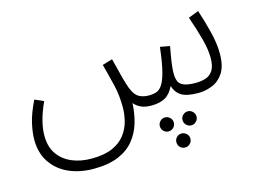

<svg xmlns="http://www.w3.org/2000/svg" viewBox="-87 -538 1269 940"><g transform="rotate(-15 547.5 -68.5)"><path d="M286 231Q217 231 161.5 206.5Q106 182 73.5 134Q41 86 41 18Q41 -16 51 -62Q61 -108 92 -172L137 -152Q94 -59 94 12Q94 68 119.5 105Q145 142 189 161Q233 180 289 180Q354 180 395.5 161.5Q437 143 460 112.5Q483 82 492 46.5Q501 11 501 -23Q501 -84 489 -134.5Q477 -185 460 -249L511 -264Q521 -226 526.5 -203Q532 -180 536 -165Q540 -150 545 -134Q560 -82 581.5 -64Q603 -46 641 -46Q660 -46 676.5 -51Q693 -56 707 -75.5Q721 -95 732.5 -139Q744 -183 753 -262L802 -253Q799 -235 794.5 -210.5Q790 -186 787 -161.5Q784 -137 784 -120Q784 -97 790 -80.5Q796 -64 816.5 -55Q837 -46 878 -46Q905 -46 928 -53.5Q951 -61 965 -82.5Q979 -104 979 -147Q979 -188 965 -241Q951 -294 927 -363L979 -383Q998 -326 1013 -265.5Q1028 -205 1028 -156Q1028 -92 1005.5 -57.5Q983 -23 948 -9Q913 5 877 5Q820 5 792.5 -11.5Q765 -28 754 -63Q736 -25 708.5 -10Q681 5 639 5Q607 5 586 -5Q565 -15 552 -31Q550 21 536 68Q522 115 492 152Q462 189 411.5 210Q361 231 286 231ZM803 78Q817 78 827.5 88.5Q838 99 838 113Q838 128 827.5 138.5Q817 149 803 149Q788 149 777.5 138.5Q767 128 767 113Q767 99 777.5 88.5Q788 78 803 78ZM687 78Q702 78 712.5 88.5Q723 99 723 113Q723 128 712.5 138.5Q702 149 687 149Q673 149 662.5 138.5Q652 128 652 113Q652 99 662.5 88.5Q673 78 687 78ZM745 175Q760 175 770.5 185.5Q781 196 781 210Q781 225 770.5 235.5Q760 246 745 246Q730 246 720 235.5Q710 225 710 210Q710 196 720 185.5Q730 175 745 175Z"/></g></svg>

Font: Noto Sans Arabic UI SmCn Lt
Style: Regular
Weight: 300
Width: 4
Designer: Monotype Design Team, Nadine Chahine and Nizar Qandah
Foundry: Monotype Imaging Inc.
Version: Version 2.010; ttfautohint (v1.8.4.7-5d5b)